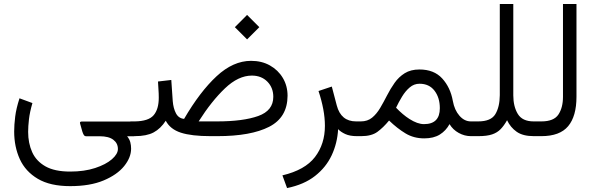

<svg xmlns="http://www.w3.org/2000/svg" viewBox="-20 -685 2999 966"><path d="M333 251.5Q232.4 251.5 170.2 214.6Q107.9 177.7 79.6 115.5Q51.3 53.2 51.3 -23.4Q51.3 -56.6 56.4 -97.9Q61.5 -139.2 78.1 -190.4L143.1 -166.5Q129.9 -121.1 125.7 -85Q121.6 -48.8 121.6 -21.5Q121.6 35.2 141.8 80.3Q162.1 125.5 208.5 151.9Q254.9 178.2 333 178.2Q404.3 178.2 458.5 160.4Q512.7 142.6 543 116.2Q573.2 89.8 573.2 64.5Q573.2 35.6 550 18.1Q526.9 0.5 481.4 0.5H413.6Q405.8 0.5 401.6 -6.1Q397.5 -12.7 394 -23.9L382.8 -64Q379.9 -73.7 392.6 -73.7H655.3V0.5H619.6Q631.8 15.6 635.7 31Q639.6 46.4 639.6 63Q639.6 107.4 604.5 150.9Q569.3 194.3 501.2 222.9Q433.1 251.5 333 251.5Z M1223.1 -609.9 1284.7 -548.3 1223.1 -486.8 1161.6 -548.3ZM906.2 -86.9Q986.3 -224.1 1069.8 -301.5Q1153.3 -378.9 1243.2 -378.9Q1296.9 -378.9 1338.1 -355.7Q1379.4 -332.5 1403.1 -292.7Q1426.8 -252.9 1426.8 -203.1Q1426.3 -94.2 1334.2 -47.1Q1242.2 0 1073.7 0H1039.6Q943.4 0 889.6 -17.6Q835.9 -35.2 814 -77.6Q788.1 -37.6 752.9 -18.8Q717.8 0 658.2 0H635.7L636.2 -74.2H658.7Q727.1 -75.2 752.9 -105.2Q778.8 -135.3 778.8 -193.8Q778.8 -215.8 777.3 -234.4Q775.9 -252.9 774.9 -274.9L841.8 -282.7L849.1 -176.3Q852.1 -139.6 865.5 -114.5Q878.9 -89.4 906.2 -86.9ZM1247.1 -304.7Q1179.2 -304.7 1111.8 -240.5Q1044.4 -176.3 979.5 -74.2H1071.8Q1203.1 -74.2 1279.1 -101.3Q1355 -128.4 1355 -197.8Q1355 -244.1 1325 -274.4Q1294.9 -304.7 1247.1 -304.7Z M1775.4 0Q1740.2 0 1717 -10.7Q1693.8 -21.5 1681.2 -35.2Q1677.2 35.6 1648.7 96.4Q1620.1 157.2 1564.9 200.4Q1509.8 243.7 1424.3 261.2L1400.9 197.3Q1514.6 170.4 1564.7 105Q1614.7 39.6 1614.7 -51.8Q1614.7 -92.3 1606.4 -136.2Q1598.1 -180.2 1582.5 -227.1L1649.4 -249.5L1674.3 -154.8Q1695.3 -74.2 1771.5 -74.2H1793V0Z M1797.4 0H1773.4V-74.2H1795.4Q1829.1 -74.2 1852.1 -93Q1875 -111.8 1892.6 -141.6Q1910.2 -171.4 1927.2 -204.8Q1944.3 -238.3 1965.3 -268.1Q1986.3 -297.9 2016.4 -316.7Q2046.4 -335.4 2090.3 -335.4Q2163.6 -335.4 2204.8 -290.3Q2246.1 -245.1 2258.3 -177.2Q2266.6 -131.3 2291.5 -102.8Q2316.4 -74.2 2349.1 -74.2H2366.2V0H2349.1Q2317.4 0 2288.1 -16.1Q2258.8 -32.2 2241.7 -60.5Q2223.6 -27.3 2192.9 -8.1Q2162.1 11.2 2114.3 11.2Q2062 11.2 2020.5 -13.7Q1979 -38.6 1937.5 -78.6Q1908.2 -43 1878.7 -21.5Q1849.1 0 1797.4 0ZM2090.8 -263.7Q2063 -263.7 2041.3 -245.1Q2019.5 -226.6 2002.7 -198.7Q1985.8 -170.9 1972.7 -143.1Q2006.3 -107.9 2040 -86.4Q2080.6 -60.5 2113.3 -60.5Q2192.9 -60.5 2192.9 -140.6Q2192.9 -193.8 2166 -228.8Q2139.2 -263.7 2090.8 -263.7Z M2494.6 -206.1V-665H2562.5V-205.1Q2562.5 -149.4 2585.2 -111.8Q2607.9 -74.2 2665 -74.2H2684.1V0H2665.5Q2610.8 0 2579.6 -22Q2548.3 -43.9 2531.2 -80.1Q2516.1 -53.2 2499 -35.4Q2481.9 -17.6 2455.8 -8.8Q2429.7 0 2386.7 0H2346.7V-74.2H2386.2Q2450.2 -74.2 2472.2 -110.6Q2494.1 -147 2494.6 -206.1Z M2664.6 -74.2H2704.1Q2766.6 -74.2 2789.6 -108.9Q2812.5 -143.6 2812.5 -197.8V-665H2880.4V-198.2Q2880.4 -100.1 2838.4 -50Q2796.4 0 2703.6 0H2664.6Z"/></svg>

Font: Vazirmatn FD NL Light
Style: Regular
Weight: 300
Designer: Saber Rastikerdar
Foundry: Saber Rastikerdar
Version: Version 33.003